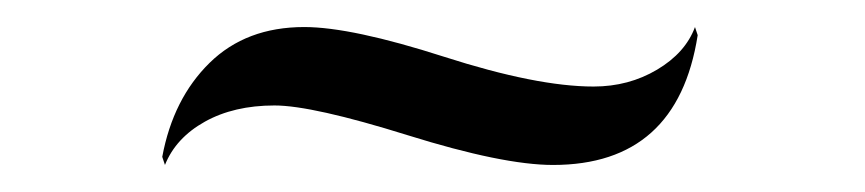

<svg xmlns="http://www.w3.org/2000/svg" viewBox="-20 -335 640 142"><path d="M100 -219Q108 -262 135 -288.5Q162 -315 205 -315Q240 -315 308.5 -293Q377 -271 419 -271Q445 -271 466 -283.5Q487 -296 494 -315L496 -309Q481 -213 389 -213Q352 -213 281.5 -235Q211 -257 183 -257Q153 -257 131.5 -245Q110 -233 102 -213Z"/></svg>

Font: Coconat
Style: Regular
Weight: 400
Designer: Sara Lavazza
Foundry: Collletttivo
Version: Version 1.000;Glyphs 3.2 (3217)